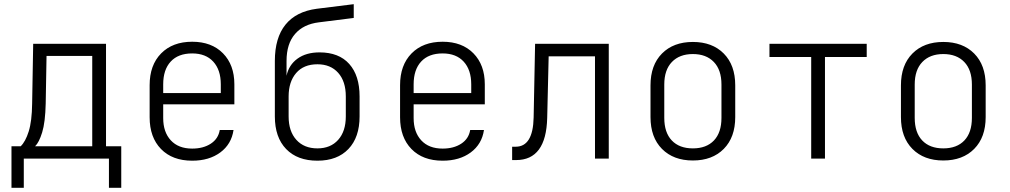

<svg xmlns="http://www.w3.org/2000/svg" viewBox="-20 -760 4840 920"><path d="M35 140V-59H79Q102 -81 117.5 -130Q133 -179 134 -264L139 -550H488V-59H561V140H502V0H94V140ZM148 -59H422V-492H203L199 -264Q197 -174 182 -125.5Q167 -77 148 -59Z M901 10Q806 10 751.5 -46Q697 -102 697 -198V-352Q697 -448 752 -504Q807 -560 901 -560Q994 -560 1048.5 -504.5Q1103 -449 1103 -356V-260H762V-194Q762 -127 798.5 -87.5Q835 -48 901 -48Q954 -48 990 -71.5Q1026 -95 1033 -137H1099Q1089 -69 1035.5 -29.5Q982 10 901 10ZM762 -314H1038V-356Q1038 -425 1002 -464.5Q966 -504 901 -504Q834 -504 798 -465Q762 -426 762 -356Z M1501 10Q1405 10 1351 -46Q1297 -102 1297 -202V-468Q1297 -579 1348 -642Q1399 -705 1498 -718L1675 -740V-674L1508 -653Q1434 -644 1393.5 -597Q1353 -550 1353 -468V-397Q1364 -449 1405.5 -479Q1447 -509 1511 -509Q1604 -509 1653.5 -453.5Q1703 -398 1703 -298V-202Q1703 -102 1649.5 -46Q1596 10 1501 10ZM1501 -49Q1564 -49 1600.5 -90Q1637 -131 1637 -202V-298Q1637 -370 1600.5 -411Q1564 -452 1501 -452Q1435 -452 1399 -410Q1363 -368 1363 -298V-202Q1363 -131 1400 -90Q1437 -49 1501 -49Z M2101 10Q2006 10 1951.5 -46Q1897 -102 1897 -198V-352Q1897 -448 1952 -504Q2007 -560 2101 -560Q2194 -560 2248.5 -504.5Q2303 -449 2303 -356V-260H1962V-194Q1962 -127 1998.5 -87.5Q2035 -48 2101 -48Q2154 -48 2190 -71.5Q2226 -95 2233 -137H2299Q2289 -69 2235.5 -29.5Q2182 10 2101 10ZM1962 -314H2238V-356Q2238 -425 2202 -464.5Q2166 -504 2101 -504Q2034 -504 1998 -465Q1962 -426 1962 -356Z M2434 7V-57H2451Q2534 -57 2537 -197L2544 -550H2897V0H2831V-490H2609L2602 -195Q2597 7 2453 7Z M3300 9Q3207 9 3152 -46.5Q3097 -102 3097 -199V-351Q3097 -448 3152 -503.5Q3207 -559 3300 -559Q3393 -559 3448 -503.5Q3503 -448 3503 -351V-199Q3503 -102 3448 -46.5Q3393 9 3300 9ZM3300 -49Q3365 -49 3401 -87Q3437 -125 3437 -195V-355Q3437 -425 3400.5 -463Q3364 -501 3300 -501Q3236 -501 3199.5 -463Q3163 -425 3163 -355V-195Q3163 -125 3199 -87Q3235 -49 3300 -49Z M3867 0V-487H3667V-550H4133V-487H3933V0Z M4500 9Q4407 9 4352 -46.5Q4297 -102 4297 -199V-351Q4297 -448 4352 -503.5Q4407 -559 4500 -559Q4593 -559 4648 -503.5Q4703 -448 4703 -351V-199Q4703 -102 4648 -46.5Q4593 9 4500 9ZM4500 -49Q4565 -49 4601 -87Q4637 -125 4637 -195V-355Q4637 -425 4600.5 -463Q4564 -501 4500 -501Q4436 -501 4399.5 -463Q4363 -425 4363 -355V-195Q4363 -125 4399 -87Q4435 -49 4500 -49Z"/></svg>

Font: JetBrains Mono NL ExtraLight
Style: Regular
Weight: 200
Designer: Philipp Nurullin, Konstantin Bulenkov
Foundry: JetBrains
Version: Version 2.304; ttfautohint (v1.8.4.7-5d5b)